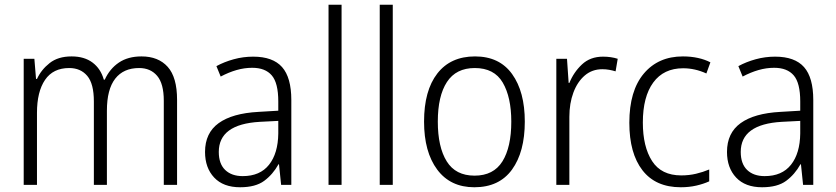

<svg xmlns="http://www.w3.org/2000/svg" viewBox="-20 -780 3527 810"><path d="M577 -542Q648 -542 687.5 -498Q727 -454 727 -359V0H671V-355Q671 -427 643 -460Q615 -493 567 -493Q501 -493 466 -448Q431 -403 431 -313V0H376V-352Q376 -427 348 -460Q320 -493 272 -493Q204 -493 170 -443Q136 -393 136 -304V0H80V-532H125L132 -447H136Q154 -486 189.5 -514Q225 -542 282 -542Q336 -542 370.5 -516Q405 -490 418 -444H422Q443 -490 481.5 -516Q520 -542 577 -542Z M1048 -541Q1131 -541 1170 -497Q1209 -453 1209 -358V0H1166L1157 -87H1155Q1131 -44 1094.5 -17Q1058 10 993 10Q922 10 883.5 -31Q845 -72 845 -139Q845 -219 902.5 -260.5Q960 -302 1070 -308L1154 -313V-352Q1154 -430 1126.5 -462Q1099 -494 1044 -494Q1011 -494 978 -484.5Q945 -475 911 -457L893 -501Q926 -519 966 -530Q1006 -541 1048 -541ZM1076 -266Q903 -256 903 -139Q903 -89 930 -63Q957 -37 1004 -37Q1077 -37 1115 -85Q1153 -133 1154 -217V-270Z M1421 0H1366V-760H1421Z M1637 0H1582V-760H1637Z M2194 -267Q2194 -139 2140 -64.5Q2086 10 1981 10Q1880 10 1824.5 -64.5Q1769 -139 1769 -267Q1769 -398 1825 -470Q1881 -542 1984 -542Q2087 -542 2140.5 -467.5Q2194 -393 2194 -267ZM1827 -267Q1827 -160 1864.5 -99.5Q1902 -39 1982 -39Q2062 -39 2099.5 -99Q2137 -159 2137 -267Q2137 -370 2101 -431.5Q2065 -493 1983 -493Q1904 -493 1865.5 -434Q1827 -375 1827 -267Z M2524 -541Q2558 -541 2586 -532L2577 -479Q2564 -483 2550 -485.5Q2536 -488 2521 -488Q2478 -488 2447 -461.5Q2416 -435 2399 -389.5Q2382 -344 2382 -287V0H2327V-532H2372L2379 -430H2382Q2400 -475 2435 -508Q2470 -541 2524 -541Z M2852 10Q2746 10 2690.5 -61.5Q2635 -133 2635 -262Q2635 -397 2696 -469.5Q2757 -542 2861 -542Q2895 -542 2924.5 -535.5Q2954 -529 2977 -517L2960 -470Q2912 -492 2862 -492Q2780 -492 2736 -432Q2692 -372 2692 -263Q2692 -161 2731 -100.5Q2770 -40 2854 -40Q2887 -40 2916.5 -47Q2946 -54 2972 -65V-15Q2948 -4 2917.5 3Q2887 10 2852 10Z M3250 -541Q3333 -541 3372 -497Q3411 -453 3411 -358V0H3368L3359 -87H3357Q3333 -44 3296.5 -17Q3260 10 3195 10Q3124 10 3085.5 -31Q3047 -72 3047 -139Q3047 -219 3104.5 -260.5Q3162 -302 3272 -308L3356 -313V-352Q3356 -430 3328.5 -462Q3301 -494 3246 -494Q3213 -494 3180 -484.5Q3147 -475 3113 -457L3095 -501Q3128 -519 3168 -530Q3208 -541 3250 -541ZM3278 -266Q3105 -256 3105 -139Q3105 -89 3132 -63Q3159 -37 3206 -37Q3279 -37 3317 -85Q3355 -133 3356 -217V-270Z"/></svg>

Font: Noto Sans Georgian SemiCondensed Light
Style: Regular
Weight: 300
Width: 4
Designer: Monotype Design Team, Akaki Razmadze
Foundry: Google LLC
Version: Version 2.005; ttfautohint (v1.8.4.7-5d5b)